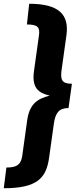

<svg xmlns="http://www.w3.org/2000/svg" viewBox="-52 -860 402 1020"><path d="M-32 140C146 140 194 86 209 -23L234 -202C242 -260 261 -286 312 -286L330 -415C276 -415 267 -436 276 -494L301 -673C316 -782 262 -840 103 -840L91 -730C149 -730 161 -715 155 -672L129 -486C115 -392 153 -366 212 -352C145 -335 104 -307 92 -218L66 -31C59 12 41 30 -18 30Z"/></svg>

Font: Fira Sans
Style: Bold Italic
Weight: 700
Italic angle: -8°
Designer: bBox Type GmbH & Carrois Corporate GbR & Edenspiekermann AG
Foundry: bBox Type GmbH & Carrois Corporate GbR & Edenspiekermann AG
Version: Version 4.301;PS 004.301;hotconv 1.0.88;makeotf.lib2.5.64775